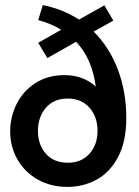

<svg xmlns="http://www.w3.org/2000/svg" viewBox="-20 -721 547 754"><path d="M476 -258Q476 -165 443.5 -104Q411 -43 358.5 -15Q306 13 245 13Q180 13 129 -15.5Q78 -44 49 -94Q20 -144 20 -205Q20 -262 45.5 -313Q71 -364 119.5 -395Q168 -426 233 -426Q307 -426 356 -381Q342 -490 279 -557L166 -493L130 -553L220 -604Q180 -629 130 -642L148 -701Q228 -685 290 -644L390 -700L425 -640L348 -597Q410 -535 443 -447.5Q476 -360 476 -258ZM363 -207Q363 -262 331.5 -298Q300 -334 246 -334Q191 -334 160 -297.5Q129 -261 129 -207Q129 -153 160 -117.5Q191 -82 247 -82Q300 -82 331.5 -117.5Q363 -153 363 -207Z"/></svg>

Font: Cabin SemiBold
Style: Regular
Weight: 600
Designer: Pablo Impallari
Foundry: Pablo Impallari. http://www.impallari.com Igino Marini. http://www.ikern.com
Version: Version 2.200